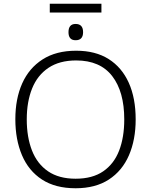

<svg xmlns="http://www.w3.org/2000/svg" viewBox="-20 -996 808 1026"><path d="M705 -358Q705 -249 669 -166Q633 -83 561.5 -36.5Q490 10 384 10Q276 10 204.5 -36.5Q133 -83 97.5 -166.5Q62 -250 62 -359Q62 -468 98.5 -550Q135 -632 207.5 -678.5Q280 -725 387 -725Q490 -725 560.5 -680.5Q631 -636 668 -554Q705 -472 705 -358ZM123 -358Q123 -263 151 -191.5Q179 -120 237 -80.5Q295 -41 384 -41Q474 -41 531.5 -80.5Q589 -120 616.5 -191Q644 -262 644 -358Q644 -506 579.5 -589.5Q515 -673 387 -673Q298 -673 239 -633.5Q180 -594 151.5 -523Q123 -452 123 -358ZM522 -976V-929H246V-976ZM384 -868Q424 -868 424 -824Q424 -781 384 -781Q346 -781 346 -824Q346 -868 384 -868Z"/></svg>

Font: BC Sans Light
Style: Regular
Weight: 300
Designer: Monotype Design Team
Foundry: Monotype Imaging Inc.
Version: Version 2.000;GOOG;noto-source:20170915:90ef993387c0